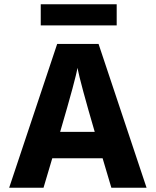

<svg xmlns="http://www.w3.org/2000/svg" viewBox="-20 -880 730 900"><path d="M527 -761H171V-860H527ZM184 0H23L248 -674H442L667 0H502L461 -138H225ZM343 -562Q337 -518 262 -262H424Q357 -491 343 -562Z"/></svg>

Font: Hind Colombo
Style: Bold
Weight: 700
Designer: Jyotish Sonowal, Aditi Pimprikar
Foundry: Indian Type Foundry
Version: Version 1.000;PS 1.0;hotconv 1.0.86;makeotf.lib2.5.63406; tt